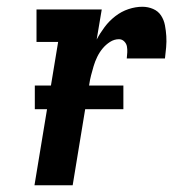

<svg xmlns="http://www.w3.org/2000/svg" viewBox="-20 -548 540 568"><path d="M82 0 152 -424H88V-520H281L266 -431Q276 -450 289.5 -468Q303 -486 321 -500Q339 -514 360 -521Q381 -528 401 -528Q418 -528 433 -521.5Q448 -515 456.5 -502Q465 -489 468 -473Q471 -457 472 -441Q473 -425 471.5 -408Q470 -391 468 -375H355Q356 -384 356.5 -393Q357 -402 355.5 -410.5Q354 -419 347.5 -425.5Q341 -432 332 -432Q318 -432 305.5 -424Q293 -416 283.5 -404.5Q274 -393 267.5 -379.5Q261 -366 257 -352.5Q253 -339 249.5 -325.5Q246 -312 244 -298L195 0ZM83 -225V-295H345V-225Z"/></svg>

Font: Iosevka Curly Slab
Style: Bold Italic
Weight: 700
Italic angle: -9°
Monospace: yes
Designer: Belleve Invis
Foundry: Belleve Invis
Version: Version 22.1.2; ttfautohint (v1.8.4)